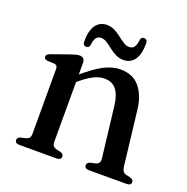

<svg xmlns="http://www.w3.org/2000/svg" viewBox="-118 -761 852 873"><g transform="rotate(20 308.0 -325.0)"><path d="M211 -450V-68.5Q211 -55 216 -48.5Q221 -42 230.5 -39L253 -34Q268.5 -28.5 268.5 -17Q268.5 0 245.5 0H67Q55.5 0 50.2 -4.5Q45 -9 45 -16.5Q45 -22.5 49 -26.8Q53 -31 61.5 -33.5L85.5 -39Q95.5 -42 100.5 -48.5Q105.5 -55 105.5 -68.5V-379.5Q105.5 -390.5 101.8 -395.5Q98 -400.5 89.5 -401.5L55.5 -403Q47 -404.5 43.2 -408Q39.5 -411.5 39.5 -417Q39.5 -423.5 43.8 -427.8Q48 -432 59 -436L142.5 -465.5Q158 -471 167.8 -473.5Q177.5 -476 185.5 -476Q198 -476 204.5 -469Q211 -462 211 -450ZM196.5 -344 177 -363.5 199 -382.5Q258 -435 300.5 -457.5Q343 -480 383 -480Q443 -480 476 -440Q509 -400 516.5 -332.5L547 -70.5Q549 -56 553.8 -48.8Q558.5 -41.5 569 -38.5L590 -33.5Q598.5 -31 602.8 -26.8Q607 -22.5 607 -16.5Q607 -9 601.8 -4.5Q596.5 0 584.5 0H404.5Q381.5 0 381.5 -17Q381.5 -28.5 396.5 -34L420 -39Q431 -42 436.8 -49.2Q442.5 -56.5 440.5 -70.5L411.5 -316.5Q405.5 -366 385.5 -391Q365.5 -416 327.5 -416Q304 -416 277 -402.8Q250 -389.5 218 -362.5ZM378.5 -524.5Q357.5 -524.5 340 -533.5Q322.5 -542.5 307.5 -554.5Q292.5 -566.5 278.5 -575.5Q264.5 -584.5 250.5 -584.5Q234.5 -584.5 226.2 -572.8Q218 -561 216 -537.5Q213 -523 199.5 -523Q183 -523 183 -544.5Q183 -596.5 202.2 -622.8Q221.5 -649 255 -649Q276.5 -649 293.8 -639.8Q311 -630.5 326 -618.8Q341 -607 355 -598Q369 -589 383.5 -589Q399.5 -589 407.5 -601Q415.5 -613 417.5 -636.5Q420.5 -650.5 434.5 -650.5Q450.5 -650.5 450.5 -629.5Q450.5 -577 431.2 -550.8Q412 -524.5 378.5 -524.5Z"/></g></svg>

Font: Fraunces
Style: Regular
Weight: 400
Version: Version 1.000;[b76b70a41]